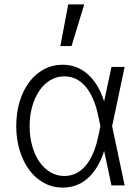

<svg xmlns="http://www.w3.org/2000/svg" viewBox="-20 -845 640 875"><path d="M445 -305V-235L427 -320Q409 -405 369.5 -451Q330 -497 273 -497Q239 -497 210 -480Q181 -463 160 -432.5Q139 -402 127 -360.5Q115 -319 115 -270Q115 -221 127 -179Q139 -137 160 -107Q181 -77 210 -60Q239 -43 273 -43Q330 -43 369.5 -89Q409 -135 427 -220ZM468 -210Q447 -104 394.5 -47Q342 10 266 10Q220 10 181 -11Q142 -32 114 -69.5Q86 -107 70 -158.5Q54 -210 54 -270Q54 -331 69.5 -382Q85 -433 113 -470.5Q141 -508 180 -529Q219 -550 265 -550Q341 -550 394 -493Q447 -436 468 -330L480 -270ZM438 -371H452L488 -540H548L491 -270L548 0H488L452 -169H438L462 -270ZM364 -825H291L255 -635H306Z"/></svg>

Font: CommitMonoV143 ExtLt
Style: Regular
Weight: 200
Monospace: yes
Designer: Eigil Nikolajsen
Foundry: Eigil Nikolajsen
Version: Version 1.143